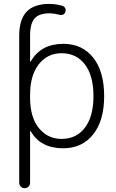

<svg xmlns="http://www.w3.org/2000/svg" viewBox="-20 -784 605 1000"><path d="M522.5 -283.2Q522.5 -155.3 464.8 -83.5Q407.2 -11.7 309.6 -11.7Q191.4 -11.7 140.6 -99.6Q139.6 -101.6 138.2 -101.1Q136.7 -100.6 136.7 -99.6V168Q136.7 179.7 128.4 188Q120.1 196.3 108.4 196.3Q96.7 196.3 88.4 188Q80.1 179.7 80.1 168V-598.6Q80.1 -682.6 118.7 -723.1Q157.2 -763.7 237.3 -763.7Q269.5 -763.7 304.7 -753.9Q314.5 -751 319.3 -741.7Q324.2 -732.4 320.3 -722.7Q318.4 -712.9 309.1 -708.5Q299.8 -704.1 290 -707Q264.6 -713.9 240.2 -714.8Q183.6 -714.8 160.2 -688Q136.7 -661.1 136.7 -598.6V-464.8Q136.7 -463.9 138.2 -463.4Q139.6 -462.9 140.6 -464.8Q193.4 -555.7 309.6 -555.7Q408.2 -555.7 465.3 -483.9Q522.5 -412.1 522.5 -283.2ZM136.7 -291V-275.4Q136.7 -172.9 182.6 -116.7Q228.5 -60.5 300.8 -60.5Q377.9 -60.5 422.4 -119.1Q466.8 -177.7 466.8 -283.7Q466.8 -389.6 422.4 -448.2Q377.9 -506.8 300.8 -506.8Q226.6 -506.8 181.6 -448.7Q136.7 -390.6 136.7 -291Z"/></svg>

Font: Gen Jyuu Gothic Light
Style: Regular
Weight: 200
Designer: [Source Han Sans]
Ryoko NISHIZUKA  (kana & ideographs); Paul D. Hunt (Latin, Greek & Cyrillic); Wenlong ZHANG  (bopomofo
Version: Version 1.002.20150607